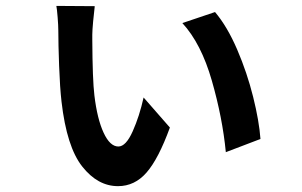

<svg xmlns="http://www.w3.org/2000/svg" viewBox="-20 -587 1017 647"><path d="M291 -470.2V-453.9Q291.7 -317.6 298.1 -265.4Q307.6 -186.3 329.1 -139.8Q350.6 -93.3 378.9 -93.3Q404.3 -93.3 427.1 -144.4Q450 -195.6 463.9 -258.5L552.5 -157.2Q514.2 -52 474.1 -5.9Q434.1 40.3 377.7 40.3Q309.3 40.3 257.1 -25.9Q204.8 -92 187.3 -244.6Q181.9 -291.7 179.2 -365.2Q176.5 -438.7 176.5 -484.1Q176.5 -500.5 174.2 -529.2Q171.9 -557.9 169.9 -567.1L299.3 -566.2Q296.9 -547.1 293.9 -515.5Q291 -483.9 291 -470.2ZM857.7 -118.7 741 -74.2Q729.7 -190.7 693.8 -315.4Q658 -440.2 594.5 -509.3L704.6 -546.4Q745.8 -497.8 779.3 -419.9Q812.7 -342 833 -260.6Q853.3 -179.2 857.7 -118.7Z"/></svg>

Font: Min Sans VF VF
Style: Regular
Weight: 400
Designer: Jinseong-Kim, NotoSansCJK, Nunito
Foundry: Jinseong-Kim
Version: Version 1.420;Glyphs 3.1.2 (3151)